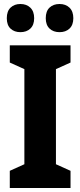

<svg xmlns="http://www.w3.org/2000/svg" viewBox="-20 -941 401 961"><path d="M333 0H29V-86L102 -119V-595L29 -628V-714H333V-628L260 -595V-119L333 -86ZM14 -850Q14 -885 33 -903Q52 -921 82 -921Q113 -921 132 -902.5Q151 -884 151 -850Q151 -816 132 -798Q113 -780 82 -780Q52 -780 33 -797.5Q14 -815 14 -850ZM209 -850Q209 -885 228 -903Q247 -921 278 -921Q309 -921 328 -902.5Q347 -884 347 -850Q347 -816 328 -798Q309 -780 278 -780Q247 -780 228 -798Q209 -816 209 -850Z"/></svg>

Font: Noto Sans Arabic Cond ExtBd
Style: Regular
Weight: 800
Width: 3
Designer: Monotype Design Team, Nadine Chahine, Nizar Qandah and Khaled Hosny
Foundry: Monotype Imaging Inc.
Version: Version 2.012; ttfautohint (v1.8.4.7-5d5b)